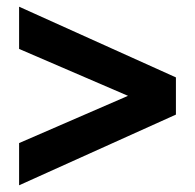

<svg xmlns="http://www.w3.org/2000/svg" viewBox="-20 -590 582 573"><path d="M37 -37V-163L362 -304L37 -444V-570L505 -359V-248Z"/></svg>

Font: Kanit Medium
Style: Regular
Weight: 500
Designer: Katatrad Team
Foundry: CadsonDemak
Version: Version 2.000; ttfautohint (v1.8.3)